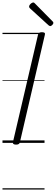

<svg xmlns="http://www.w3.org/2000/svg" viewBox="-20 -1149 449 1544"><path d="M109 14Q95 14 88.5 9Q82 4 84 -6L286 -871Q288 -881 295.5 -885.5Q303 -890 317 -890Q331 -890 337.5 -885.5Q344 -881 341 -870L140 -5Q138 4 131 9Q124 14 109 14ZM384 -939Q381 -939 378 -941Q375 -943 370 -946L222 -1081Q217 -1086 215.5 -1089Q214 -1092 214 -1096Q214 -1103 219.5 -1110.5Q225 -1118 233 -1123.5Q241 -1129 248 -1129Q252 -1129 255 -1126.5Q258 -1124 262 -1120L404 -976Q408 -972 408.5 -969Q409 -966 409 -963Q409 -957 400 -948Q391 -939 384 -939ZM0 365H338V375H0ZM0 -20H338V0H0ZM0 -505H338V-500H0ZM0 -885H338V-875H0Z"/></svg>

Font: Playwrite AT Guides
Style: Italic
Weight: 400
Italic angle: -13.0072°
Designer: Veronika Burian, José Scaglione
Foundry: TypeTogether
Version: Version 1.002